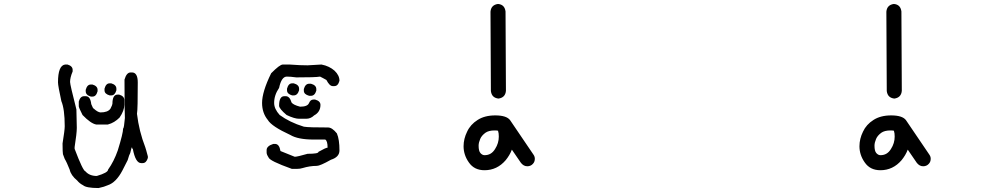

<svg xmlns="http://www.w3.org/2000/svg" viewBox="-20 -828 5040 970"><path d="M542 -346C555 -346 563 -355 568 -372V-380C568 -393 559 -402 542 -407H534C521 -407 513 -398 508 -380V-372C508 -359 517 -351 534 -346ZM447 -340C460 -340 468 -349 473 -367V-374C473 -387 464 -396 447 -401H439C426 -401 418 -392 413 -374V-367C413 -354 422 -345 439 -340ZM525 -199C548 -205 567 -217 584 -234C600 -257 608 -279 608 -298V-323C608 -336 599 -345 582 -350H574C557 -350 548 -335 548 -304C548 -301 545 -292 538 -279C529 -266 512 -260 487 -260C478 -261 467 -267 454 -279C451 -279 447 -287 441 -302C438 -329 429 -342 413 -342H405C392 -342 383 -333 378 -315V-291C378 -287 384 -272 397 -247C425 -218 448 -202 466 -199ZM478 122C498 118 513 113 524 108C552 99 577 74 598 34L625 -19C630 -38 635 -50 638 -55C642 -74 645 -84 647 -84C647 -79 648 -76 651 -76C660 -28 674 -4 693 -4H701C713 -4 722 -13 727 -30V-38C720 -64 716 -79 714 -84C693 -138 679 -194 672 -253C675 -270 676 -323 676 -412C676 -445 666 -462 647 -462H640C626 -462 616 -450 609 -426C609 -309 610 -245 611 -232C608 -197 605 -179 602 -179C602 -163 593 -126 575 -68C562 -31 546 1 526 29C526 39 507 50 469 61C444 61 425 53 412 38C403 36 385 -2 357 -76V-85C364 -130 368 -163 368 -182C368 -205 367 -236 366 -275C345 -358 334 -404 334 -414C334 -428 338 -446 347 -467V-475C347 -488 338 -497 321 -502H309C285 -499 273 -469 273 -412C273 -400 279 -368 290 -317C301 -291 307 -249 307 -190C307 -176 303 -147 296 -103C296 -72 297 -54 298 -49C304 -34 307 -26 307 -25C314 -14 322 4 332 29C336 48 349 67 370 84C378 94 388 102 400 108C410 117 436 122 478 122Z M1464 -346C1477 -346 1486 -355 1491 -372V-380C1491 -393 1482 -402 1464 -407H1456C1443 -407 1435 -398 1430 -380V-372C1430 -359 1439 -351 1456 -346ZM1551 -344C1564 -344 1573 -353 1578 -370V-378C1578 -391 1569 -400 1551 -405H1542C1529 -405 1520 -396 1515 -378V-370C1515 -357 1524 -349 1542 -344ZM1527 -228C1542 -228 1556 -234 1567 -245C1588 -256 1599 -274 1599 -298C1599 -311 1590 -320 1572 -325H1563C1553 -325 1546 -319 1541 -307C1536 -295 1521 -289 1496 -289C1473 -295 1459 -302 1453 -310C1447 -331 1437 -342 1424 -342H1416C1399 -342 1390 -326 1390 -294C1390 -284 1403 -268 1428 -247C1455 -234 1476 -228 1491 -228ZM1483 25C1491 25 1500 24 1509 21C1532 14 1556 10 1581 10C1591 10 1615 0 1652 -21C1681 -30 1695 -46 1695 -68C1695 -104 1691 -133 1682 -154C1666 -174 1651 -184 1637 -184C1572 -184 1532 -185 1515 -188C1466 -203 1426 -223 1393 -247C1374 -268 1365 -288 1365 -308C1365 -334 1373 -359 1390 -384C1398 -422 1411 -441 1429 -441C1440 -441 1456 -440 1477 -437C1540 -437 1580 -438 1597 -441C1606 -437 1616 -431 1629 -424C1640 -403 1650 -393 1661 -393H1669C1682 -393 1690 -402 1695 -420C1695 -438 1687 -455 1670 -471C1653 -486 1631 -497 1604 -502L1534 -498C1511 -498 1480 -499 1443 -502H1409C1398 -502 1379 -487 1350 -458C1319 -395 1304 -345 1304 -308C1304 -274 1314 -245 1333 -222C1346 -200 1384 -175 1447 -146C1472 -131 1511 -123 1564 -123H1623C1631 -119 1635 -105 1635 -82C1629 -82 1614 -75 1589 -61C1589 -54 1571 -51 1534 -51C1499 -41 1478 -36 1469 -36C1442 -47 1418 -57 1397 -65C1393 -89 1384 -101 1369 -101H1361C1338 -94 1327 -83 1327 -70V-57C1327 -51 1330 -43 1336 -34C1339 -21 1379 -2 1454 25Z M2428 -44C2420 -44 2413 -48 2407 -55C2401 -62 2398 -74 2398 -92C2398 -103 2401 -114 2406 -126C2411 -138 2420 -148 2432 -157C2443 -165 2459 -169 2478 -169C2485 -169 2490 -169 2493 -168H2496C2499 -159 2500 -149 2500 -138C2500 -116 2494 -95 2481 -75C2468 -54 2451 -44 2428 -44ZM2498 -330C2521 -333 2534 -346 2536 -369L2534 -770C2531 -793 2519 -806 2496 -808C2473 -805 2460 -792 2458 -769L2460 -368C2463 -345 2475 -333 2498 -330ZM2428 32C2470 32 2506 15 2535 -19C2548 -35 2559 -53 2566 -72L2612 -5C2621 6 2631 12 2644 12C2655 12 2665 8 2672 0C2679 -7 2682 -16 2682 -26C2682 -33 2680 -40 2675 -47L2557 -221C2545 -237 2520 -245 2482 -245C2446 -245 2416 -237 2393 -222C2369 -207 2351 -187 2340 -163C2328 -139 2322 -114 2322 -89C2322 -60 2331 -32 2349 -7C2367 19 2393 32 2428 32Z M4428 -44C4420 -44 4413 -48 4407 -55C4401 -62 4398 -74 4398 -92C4398 -103 4401 -114 4406 -126C4411 -138 4420 -148 4432 -157C4443 -165 4459 -169 4478 -169C4485 -169 4490 -169 4493 -168H4496C4499 -159 4500 -149 4500 -138C4500 -116 4494 -95 4481 -75C4468 -54 4451 -44 4428 -44ZM4498 -330C4521 -333 4534 -346 4536 -369L4534 -770C4531 -793 4519 -806 4496 -808C4473 -805 4460 -792 4458 -769L4460 -368C4463 -345 4475 -333 4498 -330ZM4428 32C4470 32 4506 15 4535 -19C4548 -35 4559 -53 4566 -72L4612 -5C4621 6 4631 12 4644 12C4655 12 4665 8 4672 0C4679 -7 4682 -16 4682 -26C4682 -33 4680 -40 4675 -47L4557 -221C4545 -237 4520 -245 4482 -245C4446 -245 4416 -237 4393 -222C4369 -207 4351 -187 4340 -163C4328 -139 4322 -114 4322 -89C4322 -60 4331 -32 4349 -7C4367 19 4393 32 4428 32Z"/></svg>

Font: linja lipamanka normal
Style: Regular
Weight: 400
Version: Version 1.000;February 20, 2023;FontCreator 14.0.0.2901 64-b